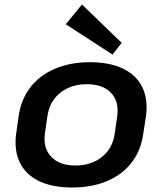

<svg xmlns="http://www.w3.org/2000/svg" viewBox="-20 -826 721 855"><path d="M301 9Q213 9 154 -19.5Q95 -48 68.5 -102Q42 -156 52 -231L63 -309Q74 -384 115.5 -437.5Q157 -491 225 -520Q293 -549 380 -549Q468 -549 527.5 -520.5Q587 -492 613.5 -438Q640 -384 630 -309L618 -231Q608 -156 566 -102Q524 -48 456.5 -19.5Q389 9 301 9ZM315 -89Q387 -89 434.5 -127.5Q482 -166 491 -232L502 -308Q511 -374 474.5 -412.5Q438 -451 366 -451Q319 -451 281.5 -433.5Q244 -416 220.5 -384Q197 -352 191 -308L180 -232Q171 -167 208 -128Q245 -89 315 -89ZM522 -635 481 -583 273 -718 345 -806Z"/></svg>

Font: Pathway Extreme 8pt Thin 12pt SemiBold
Style: Italic
Weight: 600
Italic angle: -8°
Version: Version 1.001;gftools[0.9.26]